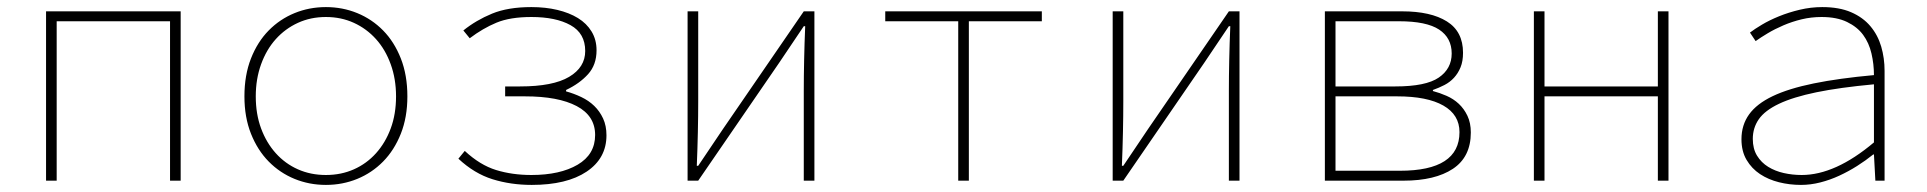

<svg xmlns="http://www.w3.org/2000/svg" viewBox="-20 -510 5440 542"><path d="M110 0V-478H490V0H460V-450H140V0Z M900 12Q853 12 811.5 -5Q770 -22 738.5 -54Q707 -86 688.5 -132.5Q670 -179 670 -238Q670 -298 688.5 -345Q707 -392 738.5 -424Q770 -456 811.5 -473Q853 -490 900 -490Q947 -490 988.5 -473Q1030 -456 1061.5 -424Q1093 -392 1111.5 -345Q1130 -298 1130 -238Q1130 -179 1111.5 -132.5Q1093 -86 1061.5 -54Q1030 -22 988.5 -5Q947 12 900 12ZM900 -16Q943 -16 979 -32Q1015 -48 1041.5 -77.5Q1068 -107 1083 -147.5Q1098 -188 1098 -238Q1098 -287 1083 -328.5Q1068 -370 1041.5 -399.5Q1015 -429 979 -445.5Q943 -462 900 -462Q857 -462 821 -445.5Q785 -429 758.5 -399.5Q732 -370 717 -328.5Q702 -287 702 -238Q702 -188 717 -147.5Q732 -107 758.5 -77.5Q785 -48 821 -32Q857 -16 900 -16Z M1481 12Q1422 12 1370.5 -4Q1319 -20 1274 -62L1292 -84Q1335 -44 1380.5 -30Q1426 -16 1480 -16Q1561 -16 1610.5 -45Q1660 -74 1660 -129Q1660 -183 1608 -210.5Q1556 -238 1462 -238H1406V-266H1448Q1541 -266 1586.5 -293Q1632 -320 1632 -366Q1632 -416 1590.5 -439Q1549 -462 1480 -462Q1420 -462 1381.5 -446Q1343 -430 1306 -402L1288 -424Q1324 -453 1369 -471.5Q1414 -490 1480 -490Q1520 -490 1553.5 -482Q1587 -474 1611.5 -459Q1636 -444 1650 -421Q1664 -398 1664 -368Q1664 -327 1640 -300.5Q1616 -274 1578 -256V-252Q1600 -246 1621 -236Q1642 -226 1657.5 -211Q1673 -196 1682.5 -175.5Q1692 -155 1692 -128Q1692 -63 1636 -25.5Q1580 12 1481 12Z M1921 0V-478H1951V-224Q1951 -184 1950 -137Q1949 -90 1947 -42H1951Q1966 -65 1986 -94Q2006 -123 2021 -146L2249 -478H2279V0H2249V-254Q2249 -294 2250 -341Q2251 -388 2253 -436H2249Q2234 -413 2214 -384Q2194 -355 2179 -332L1951 0Z M2685 0V-450H2479V-478H2921V-450H2715V0Z M3121 0V-478H3151V-224Q3151 -184 3150 -137Q3149 -90 3147 -42H3151Q3166 -65 3186 -94Q3206 -123 3221 -146L3449 -478H3479V0H3449V-254Q3449 -294 3450 -341Q3451 -388 3453 -436H3449Q3434 -413 3414 -384Q3394 -355 3379 -332L3151 0Z M3720 0V-478H3938Q4019 -478 4064.5 -449.5Q4110 -421 4110 -361Q4110 -337 4103 -320Q4096 -303 4084.5 -290.5Q4073 -278 4057.5 -270Q4042 -262 4025 -256V-253Q4044 -248 4063.5 -239.5Q4083 -231 4098 -217Q4113 -203 4122.5 -183Q4132 -163 4132 -136Q4132 -67 4081.5 -33.5Q4031 0 3942 0ZM3750 -266H3919Q4005 -266 4041.5 -291Q4078 -316 4078 -359Q4078 -403 4042.5 -426.5Q4007 -450 3929 -450H3750ZM3750 -28H3932Q4100 -28 4100 -137Q4100 -186 4054.5 -212Q4009 -238 3924 -238H3750Z M4310 0V-478H4340V-266H4660V-478H4690V0H4660V-238H4340V0Z M5064 12Q5032 12 5002 4.5Q4972 -3 4948.5 -18.5Q4925 -34 4910.5 -58.5Q4896 -83 4896 -117Q4896 -157 4917.5 -187Q4939 -217 4984 -238.5Q5029 -260 5100 -274.5Q5171 -289 5270 -298Q5270 -329 5263 -359Q5256 -389 5239.5 -411.5Q5223 -434 5194 -448Q5165 -462 5122 -462Q5093 -462 5066 -455.5Q5039 -449 5014.5 -438.5Q4990 -428 4970 -416Q4950 -404 4936 -394L4920 -418Q4933 -428 4954 -440.5Q4975 -453 5002 -464Q5029 -475 5060.5 -482.5Q5092 -490 5124 -490Q5172 -490 5205.5 -475.5Q5239 -461 5260 -436Q5281 -411 5290.5 -378.5Q5300 -346 5300 -310V0H5274L5270 -74H5268Q5247 -57 5222.5 -41.5Q5198 -26 5172 -14Q5146 -2 5118.5 5Q5091 12 5064 12ZM5066 -16Q5161 -16 5270 -108V-272Q5173 -263 5107.5 -249.5Q5042 -236 5002 -217Q4962 -198 4945 -173.5Q4928 -149 4928 -118Q4928 -90 4940 -70.5Q4952 -51 4971.5 -39Q4991 -27 5015.5 -21.5Q5040 -16 5066 -16Z"/></svg>

Font: Source Code Pro ExtraLight
Style: Regular
Weight: 200
Monospace: yes
Designer: Paul D. Hunt, Teo Tuominen
Foundry: Adobe Systems Incorporated
Version: Version 2.030;PS 1.000;hotconv 16.6.51;makeotf.lib2.5.65220